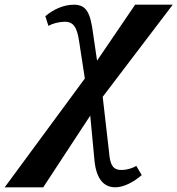

<svg xmlns="http://www.w3.org/2000/svg" viewBox="-128 -556 755 817"><path d="M-108 241H56L256 -64L273 116C279 198 308 241 363 241C398 241 441 219 475 189L452 150C440 158 412 167 394 167C351 170 340 143 336 91L309 -144L607 -536H447L285 -298L269 -407C257 -503 240 -536 186 -536C142 -536 97 -515 65 -487L78 -446C98 -457 122 -462 140 -463C185 -467 200 -440 209 -378L233 -222Z"/></svg>

Font: Noto Serif SemiCondensed Extra
Style: Italic
Weight: 800
Width: 4
Italic angle: -12°
Designer: Monotype Design Team
Foundry: Monotype Imaging Inc.
Version: Version 1.901